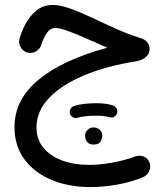

<svg xmlns="http://www.w3.org/2000/svg" viewBox="-20 -450 680 789"><path d="M196.8 -429.7Q227.5 -429.7 270 -414.3Q312.5 -398.9 360.8 -376Q409.2 -353 459 -330.8Q508.8 -308.6 554.7 -294.4Q594.7 -283.2 594.7 -247.6Q594.7 -230.5 581.1 -217.3Q567.4 -204.1 543 -198.7Q418 -179.2 325.2 -140.1Q232.4 -101.1 181.2 -46.9Q129.9 7.3 129.9 73.2Q129.9 122.6 158.2 157Q186.5 191.4 235.4 209.5Q284.2 227.5 345.2 227.5Q389.6 227.5 439.2 218.8Q488.8 210 534.7 193.4Q553.2 186.5 570.3 193.1Q587.4 199.7 593.8 216.8Q601.1 234.4 593.8 251.7Q586.4 269 569.3 277.3Q522 297.4 464.6 308.1Q407.2 318.8 352.1 318.8Q262.7 318.8 191.9 289.3Q121.1 259.8 80.3 204.6Q39.6 149.4 39.6 72.3Q39.6 -41.5 139.2 -123Q238.8 -204.6 420.9 -253.9Q395 -265.1 364 -279.1Q333 -293 302.5 -305.7Q272 -318.4 247.3 -326.7Q222.7 -335 209 -335Q186.5 -335 172.9 -315.2Q159.2 -295.4 149.9 -267.1Q145 -249 128.2 -239Q111.3 -229 93.3 -233.9Q75.2 -238.8 65.2 -255.6Q55.2 -272.5 60.1 -290.5Q77.1 -350.1 111.8 -389.9Q146.5 -429.7 196.8 -429.7ZM267.1 17.1Q264.6 7.3 269.5 -2Q274.4 -11.2 284.2 -14.2Q302.2 -20.5 326.9 -23.2Q351.6 -25.9 375.5 -25.9Q421.4 -25.9 448.2 -15.1Q458 -9.8 461.2 1.2Q464.4 12.2 458 21.5Q447.3 36.6 429.7 31.7Q409.2 25.4 375.5 25.4Q352.5 25.4 332 27.6Q311.5 29.8 298.3 34.2Q288.6 37.1 279.3 31.7Q270 26.4 267.1 17.1ZM329.6 107.4Q329.6 94.2 339.6 84Q349.6 73.7 364.7 73.7Q385.3 73.7 395 89.4Q400.4 97.7 400.4 107.9Q400.4 118.7 393.3 131.3Q386.2 144 364.7 144Q350.6 144 343 137.9Q335.4 131.8 332.5 123.5Q329.6 115.2 329.6 107.4Z"/></svg>

Font: Mikhak Medium
Style: Regular
Weight: 500
Designer: Amin Abedi
Version: Version 3.3